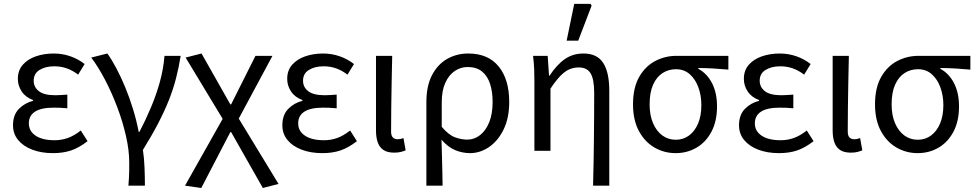

<svg xmlns="http://www.w3.org/2000/svg" viewBox="-20 -772 5000 983"><path d="M251.5 12Q191.4 12 145.2 -5.7Q99 -23.4 72.8 -55.2Q46.6 -87 46.6 -130.5Q46.6 -184.5 77.3 -215.1Q108 -245.7 149.4 -255.7V-259.7Q110.6 -274.1 91 -303.8Q71.4 -333.5 71.4 -368Q71.4 -411.7 96.8 -440.5Q122.2 -469.4 164 -483.7Q205.7 -498 255 -498Q299.7 -498 340.1 -483.9Q380.5 -469.8 413.3 -444.2L380.1 -389.9Q351.6 -411.5 321.9 -422Q292.3 -432.6 257.9 -432.6Q213.3 -432.6 182.9 -414.2Q152.5 -395.8 152.5 -358.6Q152.5 -325.8 179.2 -305.1Q206 -284.4 263.4 -284.4Q278 -284.4 292.2 -285.5Q306.3 -286.6 324.7 -287.6V-217.6Q304.9 -219.6 288.1 -220.2Q271.3 -220.8 254.3 -220.8Q191.1 -220.8 159.4 -200.4Q127.7 -180 127.7 -140.7Q127.7 -100.3 162.7 -77.2Q197.6 -54 259.8 -54Q295 -54 326.9 -65.4Q358.9 -76.7 393.6 -103.8L428.4 -49.2Q384.3 -15.2 343.7 -1.6Q303 12 251.5 12Z M637.4 178.5Q639.2 156.6 640.2 139.4Q641.3 122.2 641.5 103.5Q641.6 84.9 641.6 58Q641.6 -2.3 625.2 -74.7Q608.8 -147.2 581 -221.5Q553.1 -295.9 518.4 -362.4Q483.7 -429 447.1 -477.3L529.6 -498.1Q552.4 -466.6 576.1 -421.7Q599.9 -376.9 621.9 -323.4Q643.9 -269.8 661.6 -211.7Q679.3 -153.6 690.1 -96.9H694.1Q726 -158.2 752.9 -222.1Q779.9 -285.9 798.3 -352.1Q816.6 -418.4 822.2 -486.1H905Q895.2 -424.6 880.6 -368.8Q866.1 -313 843.7 -257Q821.3 -201.1 789.3 -139.6Q757.3 -78.1 711.7 -4.6Q718.2 38.3 720 87.4Q721.9 136.5 721.9 178.5Z M1010.5 190.5 927.3 178.5 1120 -163.5 930.3 -477.3 1011.8 -498.1 1159.3 -237.6H1163.3L1287.9 -486.1H1374.9L1202.4 -164.9L1406 169.7L1325.7 190.5L1163.3 -95.7H1159.3Z M1630.5 12Q1570.4 12 1524.2 -5.7Q1478 -23.4 1451.8 -55.2Q1425.6 -87 1425.6 -130.5Q1425.6 -184.5 1456.3 -215.1Q1487 -245.7 1528.4 -255.7V-259.7Q1489.6 -274.1 1470 -303.8Q1450.4 -333.5 1450.4 -368Q1450.4 -411.7 1475.8 -440.5Q1501.2 -469.4 1543 -483.7Q1584.7 -498 1634 -498Q1678.7 -498 1719.1 -483.9Q1759.5 -469.8 1792.3 -444.2L1759.1 -389.9Q1730.6 -411.5 1700.9 -422Q1671.3 -432.6 1636.9 -432.6Q1592.3 -432.6 1561.9 -414.2Q1531.5 -395.8 1531.5 -358.6Q1531.5 -325.8 1558.2 -305.1Q1585 -284.4 1642.4 -284.4Q1657 -284.4 1671.2 -285.5Q1685.3 -286.6 1703.7 -287.6V-217.6Q1683.9 -219.6 1667.1 -220.2Q1650.3 -220.8 1633.3 -220.8Q1570.1 -220.8 1538.4 -200.4Q1506.7 -180 1506.7 -140.7Q1506.7 -100.3 1541.7 -77.2Q1576.6 -54 1638.8 -54Q1674 -54 1705.9 -65.4Q1737.9 -76.7 1772.6 -103.8L1807.4 -49.2Q1763.3 -15.2 1722.7 -1.6Q1682 12 1630.5 12Z M1998 9.5Q1964.1 9.5 1943.8 -3.6Q1923.5 -16.7 1914.3 -42.1Q1905 -67.5 1905 -104V-486.1H1988Q1986.6 -420.4 1985.2 -352.7Q1983.8 -285.1 1983.1 -220.4Q1982.3 -155.7 1982.3 -98Q1982.3 -77.4 1991.4 -68.2Q2000.5 -59 2016.2 -59Q2022.8 -59 2030.1 -60.5Q2037.4 -62 2045.7 -65L2056.8 -2.2Q2045.8 2.3 2032 5.9Q2018.2 9.5 1998 9.5Z M2163 178.5V-248.2Q2163 -332.9 2192.2 -388.1Q2221.3 -443.3 2269.9 -470.7Q2318.4 -498.1 2377.4 -498.1Q2478.9 -498.1 2533 -431.8Q2587.1 -365.5 2587.1 -250.4Q2587.1 -167.6 2558.3 -109Q2529.6 -50.4 2483.7 -19.2Q2437.8 12 2386.7 12Q2347.9 12 2310.9 -3.1Q2273.8 -18.2 2240.3 -57Q2241.7 -13.4 2242.7 24.1Q2243.8 61.5 2244.5 98.6Q2245.3 135.7 2246 178.5ZM2372.5 -57.2Q2408.3 -57.2 2437.9 -80.3Q2467.6 -103.3 2484.8 -146.5Q2502.1 -189.7 2502.1 -249.7Q2502.1 -303.3 2488.7 -343.7Q2475.3 -384 2447.2 -406.5Q2419.1 -428.9 2373.9 -428.9Q2338.6 -428.9 2308.4 -408.6Q2278.3 -388.4 2259.9 -348.1Q2241.6 -307.9 2241.6 -246.9V-122.6Q2276 -81.9 2308.4 -69.5Q2340.8 -57.2 2372.5 -57.2Z M3016.4 178.5Q3017.8 119.3 3019.1 57.3Q3020.3 -4.7 3020.8 -66.4Q3021.4 -128.2 3021.8 -186.6Q3022.1 -245.1 3022.1 -297.4Q3022.1 -365.6 3004 -396.1Q2986 -426.7 2943.1 -426.7Q2916.4 -426.7 2893.8 -416.5Q2871.2 -406.4 2848.3 -382.6Q2825.4 -358.9 2798.3 -318.1V0H2716V-352.6Q2716 -382 2715 -414.9Q2713.9 -447.9 2709.1 -486.1H2784L2790.9 -384.6H2793.6Q2831.2 -441.5 2872.4 -469.8Q2913.6 -498.1 2967.1 -498.1Q3037.5 -498.1 3068.5 -449.5Q3099.4 -401 3099.4 -308V178.5ZM2881.1 -563.7 2919.9 -752.1H3004L3008.9 -742.9L2940.4 -563.7Z M3438.9 12Q3380.1 12 3330.5 -16.9Q3280.8 -45.7 3250.9 -101.5Q3220.9 -157.2 3220.9 -237.7Q3220.9 -323 3252.5 -378.2Q3284.1 -433.3 3334.7 -459.7Q3385.4 -486.1 3443.1 -486.1H3709.1V-415.6Q3667.8 -419.4 3631.9 -421.4Q3595.9 -423.5 3555.4 -423.8V-419.8Q3600.5 -395.1 3625.8 -345.5Q3651 -295.8 3651 -227.4Q3651 -151.7 3622.8 -98.2Q3594.6 -44.6 3546.5 -16.3Q3498.4 12 3438.9 12ZM3439.6 -56.5Q3478.1 -56.5 3507.6 -78.1Q3537.1 -99.8 3554 -139.6Q3570.8 -179.4 3570.8 -234Q3570.8 -282.6 3555.6 -324.6Q3540.3 -366.6 3511.4 -392.1Q3482.5 -417.6 3440.9 -417.6Q3402.5 -417.6 3372 -397.9Q3341.5 -378.2 3323.7 -338.3Q3305.9 -298.4 3305.9 -237.7Q3305.9 -182 3323.4 -141.3Q3340.9 -100.5 3371 -78.5Q3401.2 -56.5 3439.6 -56.5Z M3968.5 12Q3908.4 12 3862.2 -5.7Q3816 -23.4 3789.8 -55.2Q3763.6 -87 3763.6 -130.5Q3763.6 -184.5 3794.3 -215.1Q3825 -245.7 3866.4 -255.7V-259.7Q3827.6 -274.1 3808 -303.8Q3788.4 -333.5 3788.4 -368Q3788.4 -411.7 3813.8 -440.5Q3839.2 -469.4 3881 -483.7Q3922.7 -498 3972 -498Q4016.7 -498 4057.1 -483.9Q4097.5 -469.8 4130.3 -444.2L4097.1 -389.9Q4068.6 -411.5 4038.9 -422Q4009.3 -432.6 3974.9 -432.6Q3930.3 -432.6 3899.9 -414.2Q3869.5 -395.8 3869.5 -358.6Q3869.5 -325.8 3896.2 -305.1Q3923 -284.4 3980.4 -284.4Q3995 -284.4 4009.2 -285.5Q4023.3 -286.6 4041.7 -287.6V-217.6Q4021.9 -219.6 4005.1 -220.2Q3988.3 -220.8 3971.3 -220.8Q3908.1 -220.8 3876.4 -200.4Q3844.7 -180 3844.7 -140.7Q3844.7 -100.3 3879.7 -77.2Q3914.6 -54 3976.8 -54Q4012 -54 4043.9 -65.4Q4075.9 -76.7 4110.6 -103.8L4145.4 -49.2Q4101.3 -15.2 4060.7 -1.6Q4020 12 3968.5 12Z M4336 9.5Q4302.1 9.5 4281.8 -3.6Q4261.5 -16.7 4252.3 -42.1Q4243 -67.5 4243 -104V-486.1H4326Q4324.6 -420.4 4323.2 -352.7Q4321.8 -285.1 4321.1 -220.4Q4320.3 -155.7 4320.3 -98Q4320.3 -77.4 4329.4 -68.2Q4338.5 -59 4354.2 -59Q4360.8 -59 4368.1 -60.5Q4375.4 -62 4383.7 -65L4394.8 -2.2Q4383.8 2.3 4370 5.9Q4356.2 9.5 4336 9.5Z M4677.9 12Q4619.1 12 4569.5 -16.9Q4519.8 -45.7 4489.9 -101.5Q4459.9 -157.2 4459.9 -237.7Q4459.9 -323 4491.5 -378.2Q4523.1 -433.3 4573.7 -459.7Q4624.4 -486.1 4682.1 -486.1H4948.1V-415.6Q4906.8 -419.4 4870.9 -421.4Q4834.9 -423.5 4794.4 -423.8V-419.8Q4839.5 -395.1 4864.8 -345.5Q4890 -295.8 4890 -227.4Q4890 -151.7 4861.8 -98.2Q4833.6 -44.6 4785.5 -16.3Q4737.4 12 4677.9 12ZM4678.6 -56.5Q4717.1 -56.5 4746.6 -78.1Q4776.1 -99.8 4793 -139.6Q4809.8 -179.4 4809.8 -234Q4809.8 -282.6 4794.6 -324.6Q4779.3 -366.6 4750.4 -392.1Q4721.5 -417.6 4679.9 -417.6Q4641.5 -417.6 4611 -397.9Q4580.5 -378.2 4562.7 -338.3Q4544.9 -298.4 4544.9 -237.7Q4544.9 -182 4562.4 -141.3Q4579.9 -100.5 4610 -78.5Q4640.2 -56.5 4678.6 -56.5Z"/></svg>

Font: Source Sans 3 VF
Style: Regular
Weight: 200
Designer: Paul D. Hunt
Foundry: Adobe
Version: Version 3.046;hotconv 1.0.118;makeotfexe 2.5.65603